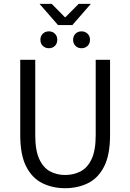

<svg xmlns="http://www.w3.org/2000/svg" viewBox="-20 -968 678 1000"><path d="M318.8 12.2Q253.9 12.2 200.7 -13.9Q147.5 -40 116.5 -100.6Q85.4 -161.1 85.4 -265.1V-656.7H163.6V-264.2Q163.6 -184.6 184.6 -139.4Q205.6 -94.2 240.7 -75.4Q275.9 -56.6 318.8 -56.6Q363.3 -56.6 399.4 -75.2Q435.5 -93.8 457 -139.2Q478.5 -184.6 478.5 -264.2V-656.7H553.2V-265.1Q553.2 -160.6 522 -100.1Q490.7 -39.6 437.7 -13.7Q384.8 12.2 318.8 12.2ZM282.2 -837.4 186 -947.8H249.5L317.4 -878.9H321.3L389.6 -947.8H453.1L356.9 -837.4ZM234.4 -716.8Q215.8 -716.8 203.1 -729Q190.4 -741.2 190.4 -761.2Q190.4 -780.3 203.1 -792.5Q215.8 -804.7 234.4 -804.7Q253.4 -804.7 265.9 -792.5Q278.3 -780.3 278.3 -761.2Q278.3 -741.2 265.9 -729Q253.4 -716.8 234.4 -716.8ZM404.3 -716.8Q385.7 -716.8 373.3 -729Q360.8 -741.2 360.8 -761.2Q360.8 -780.3 373.3 -792.5Q385.7 -804.7 404.3 -804.7Q423.3 -804.7 436 -792.5Q448.7 -780.3 448.7 -761.2Q448.7 -741.2 436 -729Q423.3 -716.8 404.3 -716.8Z"/></svg>

Font: Varta Light
Style: Regular
Weight: 400
Version: Version 1.004